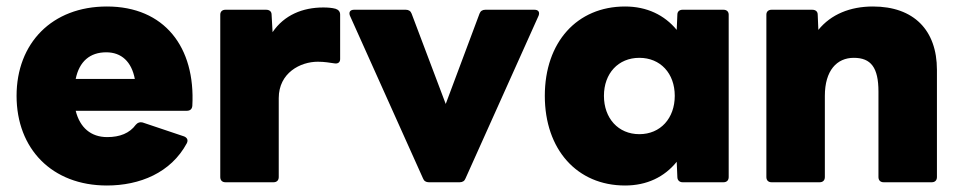

<svg xmlns="http://www.w3.org/2000/svg" viewBox="-20 -561 2958 591"><path d="M309 10C410 10 506 -29 555 -120C560 -130 556 -137 547 -141L419 -184C411 -186 404 -184 398 -177C379 -151 349 -139 310 -139C260 -139 226 -168 213 -220H555C565 -220 571 -225 572 -235C582 -416 486 -541 309 -541C140 -541 31 -428 31 -266C31 -103 140 10 309 10ZM307 -400C354 -400 385 -371 395 -318H213C224 -372 257 -400 307 -400Z M822 0C832 0 838 -6 838 -16V-259C838 -337 905 -371 958 -371C979 -371 995 -368 1009 -366C1020 -364 1027 -369 1027 -379V-516C1027 -525 1022 -531 1013 -534C1002 -537 989 -538 975 -538C912 -538 855 -515 819 -462L816 -516C816 -526 809 -531 799 -531H674C664 -531 658 -525 658 -516V-16C658 -6 664 0 674 0Z M1395 0C1404 0 1410 -4 1413 -12L1638 -513C1642 -524 1637 -531 1625 -531H1474C1465 -531 1459 -527 1456 -519L1352 -241L1247 -519C1244 -527 1238 -531 1229 -531H1070C1058 -531 1053 -524 1057 -513L1282 -12C1285 -4 1291 0 1300 0Z M1904 10C1971 10 2025 -16 2063 -63L2065 -16C2065 -6 2072 0 2081 0H2207C2217 0 2223 -6 2223 -16V-516C2223 -525 2217 -531 2207 -531H2081C2072 -531 2065 -526 2065 -516L2063 -469C2025 -515 1971 -541 1904 -541C1756 -541 1657 -431 1657 -266C1657 -101 1756 10 1904 10ZM1948 -148C1883 -148 1839 -197 1839 -266C1839 -335 1883 -383 1948 -383C2013 -383 2057 -335 2057 -266C2057 -197 2013 -148 1948 -148Z M2503 0C2513 0 2519 -6 2519 -16V-266C2519 -344 2556 -383 2608 -383C2661 -383 2684 -353 2684 -279V-16C2684 -6 2690 0 2700 0H2848C2858 0 2864 -6 2864 -16V-346C2864 -468 2793 -541 2667 -541C2597 -541 2538 -517 2499 -469L2497 -516C2497 -526 2490 -531 2480 -531H2355C2345 -531 2339 -525 2339 -516V-16C2339 -6 2345 0 2355 0Z"/></svg>

Font: LINE Seed Sans TH ExtraBold
Style: Regular
Weight: 800
Designer: Dalton Maag Ltd | Thai characters by Cadson Demak Co.,Ltd.
Foundry: Dalton Maag Ltd
Version: Version 1.003